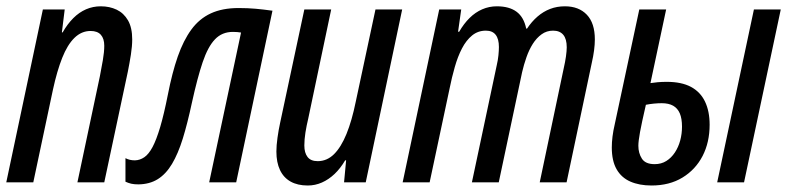

<svg xmlns="http://www.w3.org/2000/svg" viewBox="-21 -567 2451 597"><path d="M-1.5 0 112.3 -537.6H180.2L171.4 -466.3H173.8Q188.5 -492.2 206.8 -510.5Q225.1 -528.8 246.6 -538.1Q268.1 -547.4 292.5 -547.4Q319.8 -547.4 341.8 -536.9Q363.8 -526.4 377 -503.7Q390.1 -481 390.1 -444.3Q390.1 -423.8 386 -397.2Q381.8 -370.6 376.5 -344.2L303.2 0H219.7L289.6 -330.1Q294.4 -354.5 298.8 -379.9Q303.2 -405.3 303.2 -424.8Q303.2 -446.8 292.7 -458.7Q282.2 -470.7 260.7 -470.7Q232.4 -470.7 210.4 -449.2Q188.5 -427.7 172.4 -387Q156.2 -346.2 143.6 -288.1L82.5 0Z M409.2 6.3Q396 6.3 387 4.2Q377.9 2 369.1 -2V-75.2Q375.5 -71.8 382.8 -70.1Q390.1 -68.4 398.4 -68.4Q414.1 -68.8 427.7 -78.1Q441.4 -87.4 453.4 -109.9Q465.3 -132.3 477.1 -171.9Q488.8 -211.4 501 -272.9Q514.2 -340.8 531.7 -391.1Q549.3 -441.4 574 -475.1Q598.6 -508.8 634.5 -525.4Q670.4 -542 720.7 -542Q749.5 -542 773.9 -539.8Q798.3 -537.6 826.2 -533.7L713.4 0H629.4L728.5 -465.8Q722.7 -466.8 716.6 -467.3Q710.4 -467.8 703.1 -467.8Q669.4 -467.8 647.5 -444.8Q625.5 -421.9 609.1 -373.5Q592.8 -325.2 575.7 -247.6Q562 -183.6 547.4 -136.2Q532.7 -88.9 513.9 -57.4Q495.1 -25.9 469.7 -10Q444.3 5.9 409.2 6.3Z M936 9.8Q904.3 9.8 882.6 -2.4Q860.8 -14.6 849.6 -38.3Q838.4 -62 838.4 -95.7Q838.4 -114.3 841.8 -138.7Q845.2 -163.1 850.1 -185.5L925.3 -537.6H1008.8L937.5 -198.7Q932.1 -176.3 928.7 -154.8Q925.3 -133.3 925.3 -114.7Q925.3 -91.8 935.3 -78.9Q945.3 -65.9 966.8 -65.9Q995.6 -65.9 1017.6 -87.6Q1039.6 -109.4 1056.4 -150.6Q1073.2 -191.9 1085 -250L1146.5 -537.6H1229.5L1116.2 0H1048.8L1055.2 -68.4H1052.2Q1037.6 -43.5 1019.3 -26.1Q1001 -8.8 980 0.5Q959 9.8 936 9.8Z M1231 0 1344.7 -537.6H1413.1L1403.3 -468.3H1406.7Q1421.4 -493.7 1439.2 -511.2Q1457 -528.8 1478.5 -538.1Q1500 -547.4 1523.9 -547.4Q1562.5 -547.4 1585.2 -530.5Q1607.9 -513.7 1615.2 -478H1617.7Q1632.3 -500 1650.4 -515.6Q1668.5 -531.2 1689.7 -539.3Q1710.9 -547.4 1735.4 -547.4Q1778.8 -547.4 1803.7 -521.2Q1828.6 -495.1 1828.6 -444.3Q1828.6 -429.2 1826.2 -410.4Q1823.7 -391.6 1819.3 -372.6L1740.7 0H1657.2L1731.9 -355Q1736.3 -374 1738.8 -391.6Q1741.2 -409.2 1741.2 -419.9Q1741.2 -445.8 1730.5 -458.7Q1719.7 -471.7 1698.7 -471.7Q1678.7 -471.7 1663.1 -460.4Q1647.5 -449.2 1635.7 -430.7Q1624 -412.1 1616 -389.2Q1607.9 -366.2 1602.5 -342.8L1529.8 0H1446.3L1523.4 -363.3Q1527.3 -379.9 1528.8 -395Q1530.3 -410.2 1530.3 -420.9Q1530.3 -445.8 1520.3 -458.7Q1510.3 -471.7 1489.7 -471.7Q1465.3 -471.7 1447 -456.8Q1428.7 -441.9 1415.5 -416.5Q1402.3 -391.1 1393.1 -358.6Q1383.8 -326.2 1377 -292L1314.9 0Z M2004.9 9.8Q1966.8 9.8 1939 -2.4Q1911.1 -14.6 1896.2 -40.8Q1881.3 -66.9 1881.3 -108.4Q1881.3 -124.5 1883.5 -142.3Q1885.7 -160.2 1890.6 -181.2L1966.8 -537.6H2050.3L2001.5 -308.6Q2010.7 -310.1 2023.7 -311.3Q2036.6 -312.5 2052.2 -312.5Q2098.1 -312.5 2127.4 -296.9Q2156.7 -281.2 2171.1 -251.2Q2185.5 -221.2 2185.5 -179.2Q2185.5 -124.5 2163.6 -82Q2141.6 -39.6 2101.1 -14.9Q2060.5 9.8 2004.9 9.8ZM2014.6 -56.6Q2035.2 -56.6 2050.8 -66.4Q2066.4 -76.2 2077.4 -92.8Q2088.4 -109.4 2094 -130.1Q2099.6 -150.9 2099.6 -173.3Q2099.6 -198.2 2092.8 -214.4Q2085.9 -230.5 2072 -238.3Q2058.1 -246.1 2036.6 -246.1Q2025.4 -246.1 2012.7 -244.9Q2000 -243.7 1987.3 -241.2Q1974.1 -184.1 1969 -156Q1963.9 -127.9 1963.9 -113.8Q1963.9 -90.8 1974.9 -73.7Q1985.8 -56.6 2014.6 -56.6ZM2209 0 2323.2 -537.6H2406.7L2292.5 0Z"/></svg>

Font: Open Sans Condensed Medium
Style: Italic
Weight: 500
Width: 3
Italic angle: -12°
Designer: Monotype Design Team
Foundry: Monotype Imaging Inc.
Version: Version 3.000